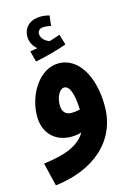

<svg xmlns="http://www.w3.org/2000/svg" viewBox="-136 -761 737 1060"><g transform="rotate(-15 232.5 -231.0)"><path d="M118 -459C182 -471 252 -491 299 -508L281 -568C262 -561 242 -555 220 -548C199 -555 173 -574 173 -602C173 -620 185 -632 211 -632C224 -632 237 -630 249 -627L256 -685C243 -689 223 -692 206 -692C154 -692 107 -664 107 -602C107 -571 124 -545 144 -528C133 -526 120 -524 102 -521ZM47 230C265 204 421 80 421 -124C421 -296 345 -417 236 -417C124 -418 45 -286 45 -165C45 -65 111 -7 199 -7C221 -7 240 -10 258 -16C217 56 127 83 15 97ZM182 -192C182 -238 204 -280 230 -280C264 -280 280 -224 283 -140C266 -136 250 -134 234 -134C203 -134 182 -152 182 -192Z"/></g></svg>

Font: Noto Sans Arabic UI XCn XBd
Style: Regular
Weight: 800
Width: 2
Designer: Monotype Design Team, Nadine Chahine and Nizar Qandah
Foundry: Monotype Imaging Inc.
Version: Version 2.010